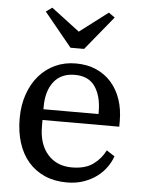

<svg xmlns="http://www.w3.org/2000/svg" viewBox="-55 -817 650 872"><g transform="rotate(5 270.0 -380.5)"><path d="M282 12Q226 12 181.5 -7.5Q137 -27 106.5 -62.5Q76 -98 60 -148Q44 -198 44 -259Q44 -320 61.5 -370Q79 -420 110 -455.5Q141 -491 183.5 -510.5Q226 -530 277 -530Q329 -530 370 -512Q411 -494 439.5 -461.5Q468 -429 483 -384.5Q498 -340 498 -286V-261H148V-232Q148 -151 189 -104.5Q230 -58 299 -58Q359 -58 395 -83.5Q431 -109 451 -149L488 -125Q479 -99 461.5 -74.5Q444 -50 418.5 -31Q393 -12 359 0Q325 12 282 12ZM148 -310H399V-321Q399 -391 369.5 -434.5Q340 -478 277 -478Q214 -478 181 -435.5Q148 -393 148 -322ZM120 -753 148 -773 277 -675 406 -773 434 -753 308 -599H246Z"/></g></svg>

Font: IBM Plex Serif Text
Style: Regular
Weight: 450
Designer: Mike Abbink, Paul van der Laan, Pieter van Rosmalen
Foundry: Bold Monday
Version: Version 3.001